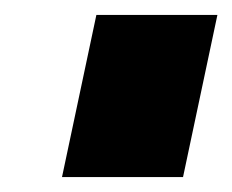

<svg xmlns="http://www.w3.org/2000/svg" viewBox="-20 -719 311 257"><path d="M109 -699H271L225 -482H63Z"/></svg>

Font: Prompt Black
Style: Italic
Weight: 900
Italic angle: -12°
Designer: Katatrad Team
Foundry: CadsonDemak
Version: Version 1.001